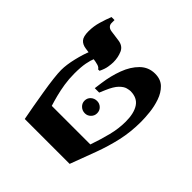

<svg xmlns="http://www.w3.org/2000/svg" viewBox="-161 -728 859 859"><g transform="rotate(45 269.0 -298.5)"><path d="M116 0Q110 -30 103.5 -67.5Q97 -105 90.5 -144Q84 -183 80 -216.5Q76 -250 76 -270Q76 -303 86.5 -347Q97 -391 110 -421L146 -410Q139 -394 134 -368Q129 -342 129 -300Q129 -266 134 -234.5Q139 -203 146 -176Q153 -149 160 -127H404Q421 -176 432.5 -221.5Q444 -267 444 -311Q444 -364 424.5 -393.5Q405 -423 362 -423Q356 -423 342 -419.5Q328 -416 311.5 -399.5Q295 -383 279 -345L268 -319H240L245 -356Q252 -408 269 -453.5Q286 -499 315 -527.5Q344 -556 385 -556Q421 -556 442.5 -535Q464 -514 475 -482Q486 -450 489.5 -417Q493 -384 493 -359Q493 -295 480 -237Q467 -179 445.5 -121.5Q424 -64 400 0ZM191 -389Q187 -397 175 -401Q163 -405 134 -409L86 -416Q64 -419 52 -432.5Q40 -446 40 -479Q40 -511 49 -541.5Q58 -572 68 -597H87V-578Q87 -568 93.5 -561Q100 -554 112 -552L163 -545Q195 -541 206 -515.5Q217 -490 217 -460Q217 -448 214 -429.5Q211 -411 200 -389ZM288 -208Q271 -208 259 -219.5Q247 -231 247 -247Q247 -264 259 -275Q271 -286 288 -286Q304 -286 315.5 -275Q327 -264 327 -247Q327 -231 315.5 -219.5Q304 -208 288 -208Z"/></g></svg>

Font: Frank Ruhl Libre Medium
Style: Regular
Weight: 500
Designer: Yanek Iontef
Foundry: Fontef
Version: Version 6.004